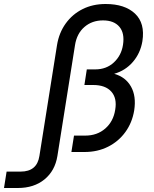

<svg xmlns="http://www.w3.org/2000/svg" viewBox="-152 -760 772 960"><path d="M-132 180 -119 98H-49Q33 98 45 20L133 -534Q143 -596 176.5 -642.5Q210 -689 261 -714.5Q312 -740 376 -740Q472 -740 523 -692Q574 -644 560 -554Q550 -494 512.5 -450.5Q475 -407 419 -391Q476 -375 503 -327Q530 -279 519 -208Q509 -147 475 -100Q441 -53 388.5 -26.5Q336 0 271 0H205L218 -82H274Q334 -82 374.5 -117.5Q415 -153 424 -211Q434 -269 404.5 -302Q375 -335 314 -335H270L282 -413H324Q380 -413 417.5 -448Q455 -483 463 -536Q472 -594 445 -626Q418 -658 363 -658Q308 -658 270 -625Q232 -592 223 -534L135 20Q123 94 70.5 137Q18 180 -63 180Z"/></svg>

Font: NKDuy Mono
Style: Italic
Weight: 400
Italic angle: -9°
Monospace: yes
Designer: NKDuy
Foundry: NKDuy
Version: Version 2.251; ttfautohint (v1.8.4.7-5d5b)